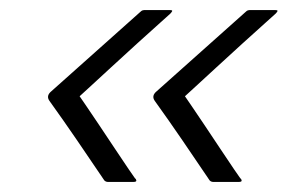

<svg xmlns="http://www.w3.org/2000/svg" viewBox="-20 -527 604 381"><path d="M403 -166Q399 -166 396 -169Q369 -209 342 -248.5Q315 -288 287 -327Q280 -337 291 -346Q335 -385 379 -424.5Q423 -464 467 -503Q470 -506 472 -506.5Q474 -507 475 -507Q485 -507 502.5 -507Q520 -507 526 -507Q532 -507 530.5 -504.5Q529 -502 527 -500Q526 -499 507 -482Q488 -465 461.5 -441Q435 -417 408.5 -392.5Q382 -368 364.5 -352Q347 -336 347 -336Q347 -336 358 -320Q369 -304 385 -280Q401 -256 417 -232Q433 -208 444.5 -191Q456 -174 457 -173Q459 -172 459.5 -169Q460 -166 454 -166Q448 -166 430 -166Q412 -166 403 -166ZM194 -166Q190 -166 187 -169Q160 -209 133 -248.5Q106 -288 78 -327Q71 -337 82 -346Q126 -385 170 -424.5Q214 -464 258 -503Q261 -506 263 -506.5Q265 -507 266 -507Q276 -507 293.5 -507Q311 -507 317 -507Q323 -507 321.5 -504.5Q320 -502 318 -500Q317 -499 298 -482Q279 -465 252.5 -441Q226 -417 199.5 -392.5Q173 -368 155.5 -352Q138 -336 138 -336Q138 -336 149 -320Q160 -304 176 -280Q192 -256 208 -232Q224 -208 235.5 -191Q247 -174 248 -173Q250 -172 250.5 -169Q251 -166 245 -166Q239 -166 221 -166Q203 -166 194 -166Z"/></svg>

Font: Glory Thin Light
Style: Italic
Weight: 300
Italic angle: -12°
Version: Version 1.011